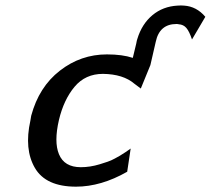

<svg xmlns="http://www.w3.org/2000/svg" viewBox="-20 -690 790 720"><path d="M94 -238 97 -256Q126 -364 204.5 -425Q283 -486 381 -486Q439 -486 478 -473L491 -527Q493 -539 495 -544Q512 -600 551.5 -633Q591 -666 646 -669Q659 -670 670 -669Q717 -666 750 -627L700 -542Q690 -572 679 -585Q668 -598 650 -599Q647 -600 642 -600Q578 -600 564 -533L544 -446Q540 -435 508 -358L484 -376Q442 -412 366 -413Q300 -413 259.5 -364.5Q219 -316 201 -240Q182 -158 201 -112Q221 -63 283 -63Q318 -63 354 -74Q370 -79 383.5 -83.5Q397 -88 410.5 -95.5Q424 -103 429.5 -106Q435 -109 451.5 -120Q468 -131 470 -133L457 -46Q359 10 265 10Q152 10 111 -60Q70 -130 94 -238Z"/></svg>

Font: Coval
Style: Medium Italic
Weight: 500
Foundry: Context Ltd
Version: Version 001.000